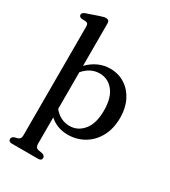

<svg xmlns="http://www.w3.org/2000/svg" viewBox="-231 -853 1064 1201"><g transform="rotate(30 301.0 -253.0)"><path d="M196 -715.5V-409.5Q229 -443.5 269 -461.8Q309 -480 353.5 -480Q413.5 -480 460.2 -450Q507 -420 533.5 -366.8Q560 -313.5 560 -244.5Q560 -166 529 -108.5Q498 -51 445 -19.8Q392 11.5 327 11.5Q250.5 11.5 196 -37V153Q196 181.5 217.5 186.5L249 192Q268.5 199 268.5 214Q268.5 234.5 243 234.5H54.5Q29 234.5 29 214Q29 200 48 192L69 187Q79.5 183.5 85 176Q90.5 168.5 90.5 153V-632Q90.5 -646 86 -651.8Q81.5 -657.5 72 -659L40 -660.5Q22 -665 22 -679Q22 -694 44.5 -702L127.5 -730.5Q142 -735 152.2 -738Q162.5 -741 171.5 -741Q196 -741 196 -715.5ZM311.5 -421Q246 -421 196 -363.5V-98.5Q242.5 -41.5 310 -41.5Q369 -41.5 409.2 -90.2Q449.5 -139 449.5 -233Q449.5 -324.5 410.5 -372.8Q371.5 -421 311.5 -421Z"/></g></svg>

Font: Fraunces 9pt S050
Style: Regular
Weight: 400
Version: Version 1.000; ttfautohint (v1.8.3)